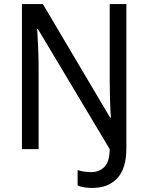

<svg xmlns="http://www.w3.org/2000/svg" viewBox="-20 -785 730 945"><path d="M434 140Q390 140 362 128V52Q376 57 393.5 59.5Q411 62 431 62Q467 62 493 37.5Q519 13 520 -51L166 -643H163Q165 -609 167.5 -557Q170 -505 170 -459V-51H88V-765H191L522 -206H526Q523 -242 521.5 -290.5Q520 -339 520 -385V-765H602V-56Q602 44 557.5 92Q513 140 434 140Z"/></svg>

Font: Noto Sans Tamil UI SemiCondensed
Style: Regular
Weight: 400
Width: 4
Designer: Jelle Bosma - Monotype Design Team
Foundry: Monotype Imaging Inc.
Version: Version 2.004; ttfautohint (v1.8.4.7-5d5b)